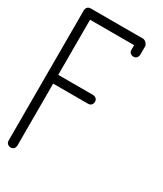

<svg xmlns="http://www.w3.org/2000/svg" viewBox="-185 -800 741 872"><g transform="rotate(30 186.0 -364.5)"><path d="M0 -23Q0 -6 17 -1Q20 0 23 0Q40 0 45 -16Q46 -20 46 -23V-348Q48 -348 49 -348H229Q246 -348 251 -364Q252 -368 252 -371Q252 -388 235 -393Q231 -394 229 -394H49Q47 -394 46 -394V-683H277V-659Q277 -642 293 -637Q297 -636 300 -636Q317 -636 322 -653Q323 -657 323 -659V-706Q316 -725 300 -729H23Q6 -729 1 -713Q0 -709 0 -706Z"/></g></svg>

Font: Santa Chrismast Display
Style: Regular
Weight: 400
Designer: MUHAMMAD YONI
Version: Version 001.000